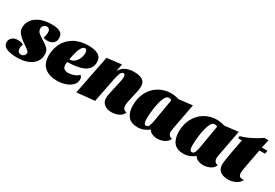

<svg xmlns="http://www.w3.org/2000/svg" viewBox="6 -1440 3260 2279"><g transform="rotate(30 1635.5 -300.0)"><path d="M177 -158 143 -181Q98 -214 71.5 -247.5Q45 -281 45 -322Q45 -381 79 -428Q113 -475 178.5 -502.5Q244 -530 335 -530Q410 -530 449.5 -507.5Q489 -485 489 -431Q489 -385 460 -359.5Q431 -334 375 -334Q345 -334 327 -345Q341 -386 341 -422Q341 -450 328 -464.5Q315 -479 296 -479Q274 -479 255.5 -462Q237 -445 237 -422Q237 -387 260.5 -365Q284 -343 333 -314Q385 -283 412.5 -254Q440 -225 440 -177Q440 -121 409 -76.5Q378 -32 316 -6.5Q254 19 163 19Q83 19 27.5 -3.5Q-28 -26 -28 -80Q-28 -118 1 -143Q30 -168 79 -168Q123 -168 154 -150Q142 -117 142 -95Q142 -66 156 -50.5Q170 -35 191 -35Q213 -35 230.5 -49.5Q248 -64 248 -89Q248 -103 230.5 -118.5Q213 -134 177 -158Z M1021 -404Q1021 -331 960 -288Q899 -245 762 -236Q754 -235 712 -233Q709 -218 709 -200Q709 -163 727.5 -145Q746 -127 786 -127Q824 -127 865 -142Q906 -157 925 -182Q939 -171 944.5 -159.5Q950 -148 950 -130Q950 -82 915.5 -48Q881 -14 827 3Q773 20 714 20Q609 20 546.5 -32.5Q484 -85 484 -193Q484 -283 523 -359.5Q562 -436 642 -483Q722 -530 838 -530Q919 -530 970 -503Q1021 -476 1021 -404ZM719 -273Q759 -273 788 -298Q817 -323 832 -359.5Q847 -396 847 -429Q847 -453 839 -467.5Q831 -482 816 -482Q754 -482 719 -273Z M1463 -530Q1536 -530 1577 -504.5Q1618 -479 1618 -418Q1618 -393 1611.5 -359Q1605 -325 1592 -272Q1567 -172 1567 -135Q1567 -74 1622 -67Q1608 -25 1563 -2.5Q1518 20 1464 20Q1403 20 1364.5 -10.5Q1326 -41 1326 -97Q1326 -122 1332.5 -154.5Q1339 -187 1355 -255Q1384 -369 1384 -412Q1384 -453 1361 -453Q1333 -453 1319 -416.5Q1305 -380 1293 -317L1231 0L987 24L1092 -510L1291 -534L1273 -432Q1323 -530 1463 -530Z M2190 -131Q2190 -106 2204 -88Q2218 -70 2245 -67Q2232 -25 2186.5 -2.5Q2141 20 2092 20Q2053 20 2020 5.5Q1987 -9 1974 -37Q1945 -12 1905.5 4Q1866 20 1818 20Q1731 20 1688 -33Q1645 -86 1645 -182Q1645 -286 1689 -365.5Q1733 -445 1807 -487.5Q1881 -530 1969 -530Q2022 -530 2076 -512L2263 -534L2195 -173Q2190 -146 2190 -131ZM1972 -470Q1936 -470 1912.5 -411Q1889 -352 1877.5 -269.5Q1866 -187 1866 -119Q1866 -86 1874 -66Q1882 -46 1900 -46Q1926 -46 1938.5 -76Q1951 -106 1958 -153L2010 -458Q1993 -470 1972 -470Z M2818 -131Q2818 -106 2832 -88Q2846 -70 2873 -67Q2860 -25 2814.5 -2.5Q2769 20 2720 20Q2681 20 2648 5.5Q2615 -9 2602 -37Q2573 -12 2533.5 4Q2494 20 2446 20Q2359 20 2316 -33Q2273 -86 2273 -182Q2273 -286 2317 -365.5Q2361 -445 2435 -487.5Q2509 -530 2597 -530Q2650 -530 2704 -512L2891 -534L2823 -173Q2818 -146 2818 -131ZM2600 -470Q2564 -470 2540.5 -411Q2517 -352 2505.5 -269.5Q2494 -187 2494 -119Q2494 -86 2502 -66Q2510 -46 2528 -46Q2554 -46 2566.5 -76Q2579 -106 2586 -153L2638 -458Q2621 -470 2600 -470Z M3290 -465H3214L3162 -187Q3155 -145 3155 -131Q3155 -97 3168.5 -83Q3182 -69 3209 -69Q3223 -69 3230 -70Q3210 -27 3162.5 -3.5Q3115 20 3062 20Q2993 20 2953.5 -10.5Q2914 -41 2914 -100Q2914 -148 2945 -313L2974 -465H2921L2925 -495Q3055 -531 3191 -624H3247L3221 -510H3299Z"/></g></svg>

Font: Sansita Black Italic
Style: Regular
Weight: 900
Italic angle: -11°
Designer: Pablo Cosgaya
Foundry: Omnibus-Type
Version: Version 1.006